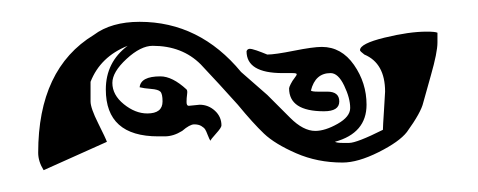

<svg xmlns="http://www.w3.org/2000/svg" viewBox="-20 -498 438 176"><path d="M331 -379Q331 -382 332 -397Q333 -412 333 -414Q333 -440 314 -448Q310 -451 310 -452Q310 -458 332.5 -463.5Q355 -469 371 -469Q379 -469 381 -468V-459Q381 -450 375 -429Q369 -408 368 -404Q366 -395 353 -377Q346 -368 327 -358.5Q308 -349 294 -349Q271 -349 251.5 -357.5Q232 -366 222 -375.5Q212 -385 198 -402Q181 -421 164 -439Q147 -456 120 -456Q109 -456 96 -444Q83 -432 83 -422Q83 -411 93.5 -402.5Q104 -394 115 -394Q129 -394 129 -405Q129 -412 127 -414Q125 -416 118.5 -416.5Q112 -417 108 -418Q109 -428 127 -428Q138 -428 151 -416Q152 -415 151.5 -411.5Q151 -408 151 -404.5Q151 -401 153 -401Q154 -401 158 -401.5Q162 -402 163 -402Q171 -402 177 -396.5Q183 -391 183 -383Q183 -381 178 -375.5Q173 -370 173 -369Q172 -370 170.5 -374Q169 -378 168 -379.5Q167 -381 164.5 -382.5Q162 -384 158 -384Q154 -384 147 -378Q139 -373 131 -373H125Q77 -373 77 -416Q77 -441 97 -456Q72 -446 63 -423V-405Q63 -399 70 -385Q77 -371 78 -368Q22 -343 20 -342Q15 -350 15 -358Q15 -435 66 -466Q82 -478 108 -478Q163 -478 201 -432L225 -411L246 -390Q258 -378 269 -378Q278 -378 289.5 -384.5Q301 -391 301 -399Q301 -408 295.5 -419.5Q290 -431 283 -431Q269 -431 265 -415Q266 -414 271 -414H280Q291 -414 291 -405Q291 -396 277 -396Q245 -396 245 -417Q245 -418 246.5 -421Q248 -424 250 -426.5Q252 -429 252 -430Q252 -431 248 -431H239Q206 -431 206 -451Q207 -454 211 -453Q215 -452 220 -450L225 -448Q232 -448 249.5 -451.5Q267 -455 275 -455Q293 -455 304.5 -438.5Q316 -422 316 -402Q316 -376 287 -368Q289 -367 294 -367H300Q307 -367 331 -379Z"/></svg>

Font: Bukvitsa
Style: Regular
Weight: 500
Foundry: Ponomar Technologies, Inc.
Version: Version 1.1